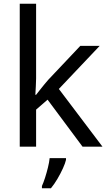

<svg xmlns="http://www.w3.org/2000/svg" viewBox="-20 -780 574 1021"><path d="M172 -363Q172 -347 170.5 -321Q169 -295 168 -276H172Q178 -284 190 -299Q202 -314 214.5 -329.5Q227 -345 236 -355L407 -536H510L293 -307L525 0H419L233 -250L172 -197V0H85V-760H172ZM331 70Q327 88 314.5 115.5Q302 143 285.5 171Q269 199 251 221H203V209Q211 192 219.5 165.5Q228 139 235 110.5Q242 82 244 61H331Z"/></svg>

Font: Noto Sans Bengali UI
Style: Regular
Weight: 400
Designer: Jelle Bosma - Monotype Design Team
Foundry: Monotype Imaging Inc.
Version: Version 2.003; ttfautohint (v1.8.4.7-5d5b)